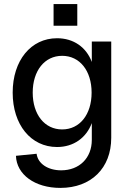

<svg xmlns="http://www.w3.org/2000/svg" viewBox="-20 -703 639 939"><path d="M275 216C426 216 524 119 524 -29V-500H429V-400C402 -472 340 -516 259 -516C131 -516 42 -407 42 -250C42 -93 131 16 259 16C340 16 402 -29 429 -101V-19C429 70 368 130 279 130C214 130 165 97 159 49L58 59C61 151 151 216 275 216ZM284 -70C198 -70 140 -143 140 -250C140 -357 198 -430 284 -430C370 -430 428 -357 428 -250C428 -143 370 -70 284 -70ZM242 -577H358V-683H242Z"/></svg>

Font: Uncut Sans Medium
Style: Regular
Weight: 500
Designer: Kasper Nordkvist
Foundry: UNCUT.wtf
Version: Version 1.304;Glyphs 3.2 (3246)